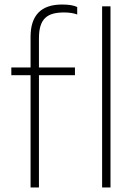

<svg xmlns="http://www.w3.org/2000/svg" viewBox="-20 -828 585 848"><path d="M152 0H115V-496H30V-530H115V-665Q115 -808 254 -808Q299 -808 321 -797V-764Q298 -773 262 -773Q235 -773 214.5 -767.5Q194 -762 180 -749Q166 -736 159 -714Q152 -692 152 -658V-530H311V-496H152ZM468 0H431V-800H468Z"/></svg>

Font: Tanohe Sans ExtraLight
Style: Regular
Weight: 250
Designer: Village Type and Design LLC & Cristiano Sobral
Foundry: Cooper Hewitt Smithsonian Design Museum
Version: Version 1.00;May 30, 2020;FontCreator 12.0.0.2522 64-bit; tt